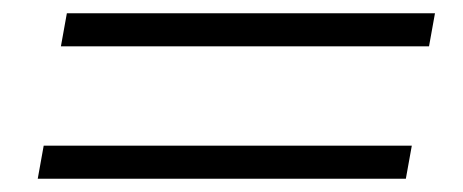

<svg xmlns="http://www.w3.org/2000/svg" viewBox="-20 -430 700 290"><path d="M81 -410H637L628 -360H72ZM46 -210H602L593 -160H37Z"/></svg>

Font: Fahkwang ExtraLight
Style: Italic
Weight: 275
Italic angle: -10°
Designer: Suppakit Chalermlarp | Katatrad Co.,Ltd.
Foundry: Cadson Demak Co.,Ltd.
Version: Version 1.000; ttfautohint (v1.6)